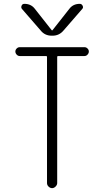

<svg xmlns="http://www.w3.org/2000/svg" viewBox="-20 -975 540 995"><path d="M82 -684.6Q73.2 -684.6 66.4 -691.9Q59.6 -699.2 59.6 -708Q59.6 -716.8 66.4 -723.6Q73.2 -730.5 82 -730.5H418Q426.8 -730.5 433.6 -723.6Q440.4 -716.8 440.4 -708Q440.4 -699.2 433.6 -691.9Q426.8 -684.6 418 -684.6H280.3Q276.4 -684.6 276.4 -679.7V-26.4Q276.4 -16.6 268.1 -8.3Q259.8 0 250 0Q240.2 0 231.9 -7.8Q223.6 -15.6 223.6 -26.4V-679.7Q223.6 -684.6 219.7 -684.6ZM338.9 -928.7Q358.4 -955.1 393.6 -955.1Q403.3 -955.1 408.2 -945.3Q413.1 -935.5 406.2 -928.7L309.6 -817.4Q287.1 -790 252 -790H248Q211.9 -790 190.4 -817.4L93.8 -928.7Q87.9 -935.5 91.8 -945.3Q95.7 -955.1 106.4 -955.1Q141.6 -955.1 161.1 -928.7L248 -818.4Q249 -817.4 250 -817.4L252 -818.4Z"/></svg>

Font: Rounded-L Mgen+ 1m light
Style: Regular
Weight: 200
Designer: [Source Han Sans]
Ryoko NISHIZUKA  (kana & ideographs); Paul D. Hunt (Latin, Greek & Cyrillic); Wenlong ZHANG  (bopomofo
Version: Version 1.059.20150602